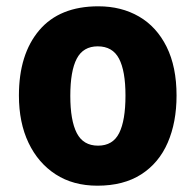

<svg xmlns="http://www.w3.org/2000/svg" viewBox="-20 -579 621 609"><path d="M540 -276Q540 -191 512 -126.5Q484 -62 428 -26Q372 10 289 10Q212 10 156.5 -26Q101 -62 70.5 -126Q40 -190 40 -276Q40 -407 104.5 -483Q169 -559 292 -559Q365 -559 421 -526.5Q477 -494 508.5 -430.5Q540 -367 540 -276ZM203 -275Q203 -197 223.5 -157Q244 -117 291 -117Q338 -117 358 -157Q378 -197 378 -276Q378 -354 357.5 -393Q337 -432 290 -432Q244 -432 223.5 -393Q203 -354 203 -275Z"/></svg>

Font: Noto Sans Arabic SemCond ExtBd
Style: Regular
Weight: 800
Width: 4
Designer: Monotype Design Team, Nadine Chahine, Nizar Qandah and Khaled Hosny
Foundry: Monotype Imaging Inc.
Version: Version 2.012; ttfautohint (v1.8.4.7-5d5b)